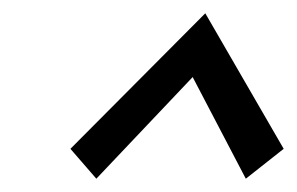

<svg xmlns="http://www.w3.org/2000/svg" viewBox="-20 -686 447 289"><path d="M125 -417 86 -462 289 -666 407 -462 350 -417 270 -570Z"/></svg>

Font: Ysabeau Office Medium
Style: Italic
Weight: 500
Italic angle: -12°
Designer: Christian Thalmann (Catharsis Fonts)
Version: Version 2.001;gftools[0.9.30]; featfreeze: tnum,lnum,ss02